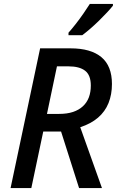

<svg xmlns="http://www.w3.org/2000/svg" viewBox="-20 -961 599 981"><path d="M34 0 185 -714H340Q444 -714 498 -669Q552 -624 552 -532Q552 -478 534.5 -434.5Q517 -391 481 -360Q445 -329 390 -311L501 0H384L292 -289H201L140 0ZM281 -379Q323 -379 353 -389Q383 -399 403.5 -418Q424 -437 434 -463.5Q444 -490 444 -524Q444 -577 415 -599.5Q386 -622 330 -622H271L220 -379ZM330 -794Q347 -813 367 -838.5Q387 -864 406 -891.5Q425 -919 439 -941H557V-932Q547 -919 528 -898.5Q509 -878 486.5 -856Q464 -834 441.5 -814.5Q419 -795 400 -781H330Z"/></svg>

Font: Noto Sans Display Medium
Style: Italic
Weight: 500
Italic angle: -12°
Designer: Monotype Design Team
Foundry: Monotype Imaging Inc.
Version: Version 2.003